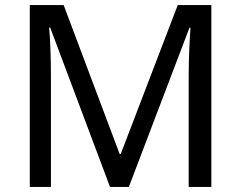

<svg xmlns="http://www.w3.org/2000/svg" viewBox="-20 -734 947 754"><path d="M412 0H486L724 -625H728C725 -582 721 -508 721 -439V0H810V-714H678L454 -129H450L230 -714H97V0H180V-433C180 -509 177 -585 173 -626H177Z"/></svg>

Font: Noto Sans Hebrew Droid
Style: Bold
Weight: 700
Designer: Monotype Design Team
Foundry: Monotype Imaging Inc.
Version: Version 1.100